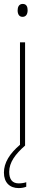

<svg xmlns="http://www.w3.org/2000/svg" viewBox="-21 -743 227 980"><path d="M95 -723C75 -723 69 -706 69 -690C69 -672 76 -657 94 -657C112 -657 120 -671 120 -691C120 -707 115 -723 95 -723ZM26 134C26 86 57 44 107 0V-527H81V-4C28 41 -1 88 -1 138C-1 189 29 217 74 217C90 217 104 214 113 210V187C106 190 89 193 75 193C42 193 26 173 26 134Z"/></svg>

Font: Noto Sans Lao UI Cond Thin
Style: Regular
Weight: 100
Width: 3
Designer: Monotype Design Team
Foundry: Monotype Imaging Inc.
Version: Version 2.000